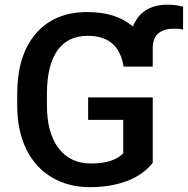

<svg xmlns="http://www.w3.org/2000/svg" viewBox="-20 -771 784 801"><path d="M617.2 -92.3Q578.6 -42 510.3 -16.1Q441.9 9.8 355 9.8Q265.6 9.8 196.8 -30.8Q127.9 -71.3 90.6 -146.7Q53.2 -222.2 51.8 -322.8V-378.4Q51.8 -539.6 128.9 -630.1Q206.1 -720.7 344.2 -720.7Q464.4 -720.7 534.7 -660.6Q570.8 -751.5 680.2 -751.5Q712.4 -751.5 743.7 -743.2V-647.5Q729 -651.4 707 -651.4Q620.1 -651.4 617.2 -575.2V-493.2H495.6Q475.1 -621.6 346.7 -621.6Q263.7 -621.6 220.5 -561.8Q177.2 -502 175.8 -386.2V-331.5Q175.8 -216.3 224.4 -152.6Q272.9 -88.9 359.4 -88.9Q454.1 -88.9 494.1 -131.8V-271H347.7V-364.7H617.2Z"/></svg>

Font: Roboto Medium
Style: Regular
Weight: 500
Designer: Google
Version: Version 2.134; 2016; ttfautohint (v1.6)